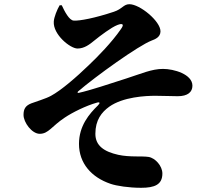

<svg xmlns="http://www.w3.org/2000/svg" viewBox="-20 -824 1040 914"><path d="M264 -799C252 -779 237 -742 236 -721C232 -660 314 -593 349 -593C382 -593 407 -613 429 -631C456 -653 510 -694 539 -705C565 -715 572 -708 556 -686C512 -622 445 -554 405 -516C342 -455 271 -394 223 -368C198 -354 152 -341 129 -332C101 -321 92 -305 92 -277C92 -241 132 -187 169 -187C211 -187 226 -223 288 -264C325 -289 390 -321 440 -335C456 -340 458 -334 446 -322C405 -282 356 -225 356 -139C356 -47 415 20 506 51C535 61 593 70 652 70C716 70 753 55 753 2C753 -34 719 -72 687 -77C654 -82 598 -75 543 -87C476 -102 434 -130 434 -187C434 -253 464 -290 500 -316C566 -363 674 -368 719 -368C756 -368 799 -366 826 -366C874 -366 896 -386 896 -416C896 -471 807 -496 756 -496C702 -496 652 -473 580 -450C512 -428 403 -392 355 -382C349 -381 347 -384 352 -389C436 -461 639 -607 702 -631C718 -637 744 -647 744 -675C744 -723 646 -804 596 -804C568 -804 562 -781 522 -768C432 -738 359 -724 331 -726C309 -727 287 -771 274 -799Z"/></svg>

Font: Noto Serif KR Black
Style: Regular
Weight: 900
Version: Version 1.001;PS 1.001;hotconv 16.6.54;makeotf.lib2.5.65590